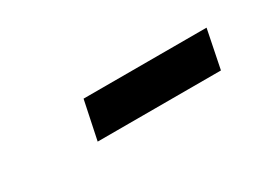

<svg xmlns="http://www.w3.org/2000/svg" viewBox="-19 -748 419 305"><g transform="rotate(-30 190.0 -595.0)"><path d="M107.4 -559.6 122.1 -629.9H347.7L333.5 -559.6Z"/></g></svg>

Font: Open Sans SemiCondensed
Style: Italic
Weight: 400
Width: 4
Italic angle: -12°
Designer: Monotype Design Team
Foundry: Monotype Imaging Inc.
Version: Version 3.000